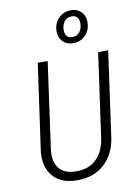

<svg xmlns="http://www.w3.org/2000/svg" viewBox="-102 -1013 787 1090"><g transform="rotate(-10 291.5 -467.5)"><path d="M485 -192Q472 -102 412 -45.5Q352 11 255 11Q167 11 121.5 -35.5Q76 -82 76 -158Q76 -177 79 -196L148 -685H205L137 -196Q134 -177 134 -160Q134 -103 164.5 -71.5Q195 -40 258 -40Q332 -40 375 -84Q418 -128 428 -200L496 -685H554ZM466 -864Q466 -818 437 -788.5Q408 -759 365 -759Q329 -759 306.5 -782Q284 -805 284 -841Q284 -887 313 -916.5Q342 -946 385 -946Q421 -946 443.5 -923Q466 -900 466 -864ZM325 -842Q325 -819 336 -806.5Q347 -794 367 -794Q394 -794 409.5 -814Q425 -834 425 -864Q425 -887 414 -899Q403 -911 383 -911Q356 -911 340.5 -891.5Q325 -872 325 -842Z"/></g></svg>

Font: Fira Sans Condensed Light
Style: Italic
Weight: 300
Width: 3
Italic angle: -8°
Designer: Carrois Corporate & Edenspiekermann AG
Foundry: Carrois Corporate GbR & Edenspiekermann AG
Version: Version 4.203